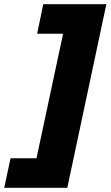

<svg xmlns="http://www.w3.org/2000/svg" viewBox="-43 -690 524 910"><path d="M276 200 461 -670H162L133 -530H256L130 60H7L-23 200Z"/></svg>

Font: LT Wave Black
Style: Italic
Weight: 900
Designer: Daniel Lyons
Version: Version 2.5 (Glyphs App)